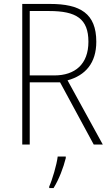

<svg xmlns="http://www.w3.org/2000/svg" viewBox="-20 -827 564 975"><path d="M234 -807H93V-93H131V-409H285L456 -93H502L323 -419C414 -444 469 -507 469 -615C469 -759 387 -807 234 -807ZM230 -771C367 -771 429 -732 429 -615C429 -501 361 -444 256 -444H131V-771ZM314 -24V-32H273C268 10 245 87 230 120V128H252C280 83 302 24 314 -24Z"/></svg>

Font: Noto Sans Kannada UI SemiCondensed ExtraLight
Style: Regular
Weight: 200
Width: 4
Designer: Jelle Bosma - Monotype Design Team
Foundry: Monotype Imaging Inc.
Version: Version 2.005